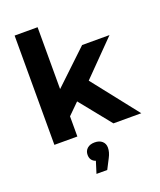

<svg xmlns="http://www.w3.org/2000/svg" viewBox="-178 -850 1018 1225"><g transform="rotate(-20 331.0 -238.0)"><path d="M303 -211 228 -137V0H72V-742H228V-322L456 -538H642L418 -310L662 0H473ZM387 133Q387 164 369 198L334 266H261L286 186Q268 180 258.5 166.5Q249 153 249 133Q249 106 267.5 89.5Q286 73 318 73Q350 73 368.5 89.5Q387 106 387 133Z"/></g></svg>

Font: Idrija
Style: Bold
Weight: 700
Designer: Julieta Ulanovsky
Foundry: Julieta Ulanovsky
Version: Version 7.200